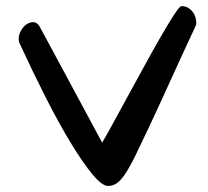

<svg xmlns="http://www.w3.org/2000/svg" viewBox="-20 -614 688 636"><path d="M43.9 -472.7Q39.1 -488.3 45.9 -504.9Q52.7 -521.5 64.9 -531.2Q77.1 -541 90.8 -540.5Q104.5 -540 113.3 -522.5L318.4 -141.6Q328.1 -157.2 349.6 -196.8Q371.1 -236.3 398.4 -286.1Q425.8 -335.9 455.6 -390.6Q485.4 -445.3 511.2 -490.2Q537.1 -535.2 556.2 -564.5Q575.2 -593.8 581.1 -593.8Q593.8 -593.8 603.5 -587.9Q613.3 -582 619.6 -572.8Q626 -563.5 628.4 -552.7Q630.9 -542 629.9 -532.2Q577.1 -418.9 539.1 -335Q501 -251 473.1 -191.9Q445.3 -132.8 426.8 -95.2Q408.2 -57.6 393.1 -35.6Q377.9 -13.7 365.2 -5.9Q352.5 2 337.9 2Q318.4 2 286.6 -36.1Q254.9 -74.2 215.3 -139.2Q175.8 -204.1 131.8 -290.5Q87.9 -377 43.9 -472.7Z"/></svg>

Font: Architects Daughter-petzku
Style: Regular
Weight: 400
Designer: Kimberly Geswein
Foundry: Kimberly Geswein
Version: Version 1.000 2010 initial release